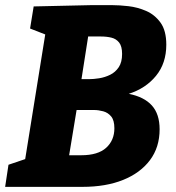

<svg xmlns="http://www.w3.org/2000/svg" viewBox="-26 -727 684 747"><path d="M595 -224Q595 -154 557.5 -104Q520 -54 453 -27Q386 0 295 0H-6L7 -86L72 -108L150 -593L91 -616L105 -702L328 -707H411Q438 -707 473.5 -703Q509 -699 542.5 -684.5Q576 -670 598.5 -639Q621 -608 621 -553Q621 -481 581 -432Q541 -383 475 -362Q535 -350 565 -316.5Q595 -283 595 -224ZM367 -585H317L291 -419H320Q338 -419 360 -422.5Q382 -426 402.5 -436Q423 -446 436 -465.5Q449 -485 449 -517Q449 -547 437.5 -561.5Q426 -576 407.5 -580.5Q389 -585 367 -585ZM290 -123Q355 -123 387 -152Q419 -181 419 -228Q419 -259 406.5 -274Q394 -289 375.5 -294Q357 -299 340 -299H272L243 -123Z"/></svg>

Font: Bitter ExtraBold
Style: Italic
Weight: 800
Italic angle: -9°
Designer: Sol Matas, and Bitter project Authors
Foundry: Sol Matas
Version: Version 2.001